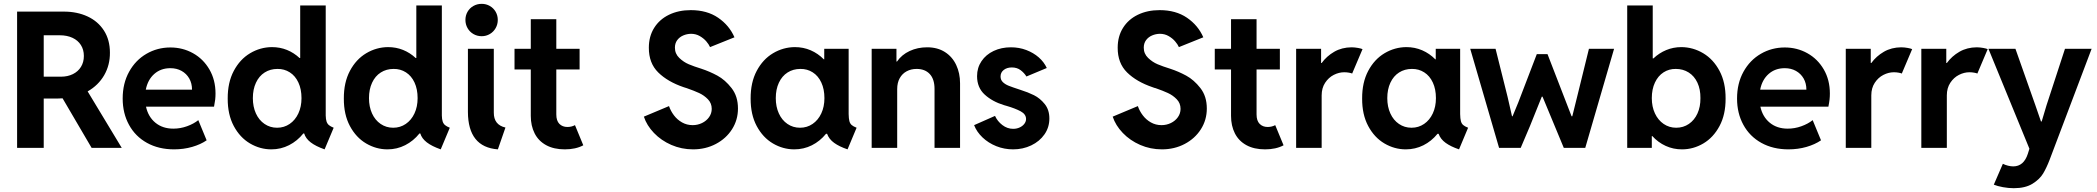

<svg xmlns="http://www.w3.org/2000/svg" viewBox="-20 -781 11075 1014"><path d="M70.3 -719.7H317.4Q387.2 -719.7 442.4 -694.1Q497.6 -668.5 529.1 -619.4Q560.5 -570.3 560.5 -502.9Q561 -437.5 530.3 -384Q499.5 -330.6 442.9 -298.3L623 0H463.9L310.5 -261.7Q293.9 -260.7 285.2 -260.7H210.9V0H70.3ZM301.8 -376Q337.4 -376 365 -389.6Q392.6 -403.3 407.7 -428Q422.9 -452.6 422.9 -485.4Q422.9 -518.6 407.2 -543.2Q391.6 -567.9 362.8 -581.3Q334 -594.7 295.9 -594.7H210.9V-376Z M627.9 -260.7Q627.9 -340.8 661.9 -402.1Q695.8 -463.4 753.4 -496.8Q811 -530.3 879.9 -530.3Q944.8 -530.3 999.3 -500Q1053.7 -469.7 1085.9 -414.3Q1118.2 -358.9 1118.2 -287.1Q1118.2 -270.5 1116.5 -255.1Q1114.7 -239.7 1110.4 -217.8H751Q762.7 -164.1 800.8 -132.8Q838.9 -101.6 895.5 -101.6Q932.6 -101.6 967.8 -114.3Q1002.9 -127 1027.3 -146.5L1071.3 -40Q1039.6 -18.1 994.6 -5.1Q949.7 7.8 899.4 7.8Q817.9 7.8 756.3 -26.4Q694.8 -60.5 661.4 -121.6Q627.9 -182.6 627.9 -260.7ZM994.1 -307.6Q994.1 -340.8 979.5 -366.5Q964.8 -392.1 939 -406.5Q913.1 -420.9 879.9 -420.9Q829.1 -420.9 794.7 -390.4Q760.3 -359.9 750 -307.6Z M1586.4 -76.2H1582Q1550.3 -36.6 1506.8 -14.4Q1463.4 7.8 1413.1 7.8Q1353.5 7.8 1300.3 -23.4Q1247.1 -54.7 1214.6 -115.5Q1182.1 -176.3 1182.6 -260.7Q1182.1 -345.2 1214.6 -406.5Q1247.1 -467.8 1300.8 -499.8Q1354.5 -531.7 1416 -532.2Q1458.5 -532.2 1495.4 -517.3Q1532.2 -502.4 1562 -474.6H1565.4V-752H1700.2V-170.9Q1700.7 -150.9 1704.6 -139.2Q1708.5 -127.4 1717.3 -120.1Q1726.1 -112.8 1742.2 -106.4L1694.3 7.8Q1647 -8.8 1620.6 -29.3Q1594.2 -49.8 1586.4 -76.2ZM1572.3 -262.7Q1572.3 -310.1 1555.9 -345.2Q1539.6 -380.4 1510.5 -398.9Q1481.4 -417.5 1445.3 -417Q1407.2 -417 1377.7 -398.2Q1348.1 -379.4 1331.8 -344.2Q1315.4 -309.1 1315.4 -262.7Q1315.4 -217.3 1331.5 -181.9Q1347.7 -146.5 1377 -126.5Q1406.2 -106.4 1443.4 -106.4Q1480.5 -106.4 1509.8 -126.5Q1539.1 -146.5 1555.7 -181.9Q1572.3 -217.3 1572.3 -262.7Z M2199.7 -76.2H2195.3Q2163.6 -36.6 2120.1 -14.4Q2076.7 7.8 2026.4 7.8Q1966.8 7.8 1913.6 -23.4Q1860.4 -54.7 1827.9 -115.5Q1795.4 -176.3 1795.9 -260.7Q1795.4 -345.2 1827.9 -406.5Q1860.4 -467.8 1914.1 -499.8Q1967.8 -531.7 2029.3 -532.2Q2071.8 -532.2 2108.6 -517.3Q2145.5 -502.4 2175.3 -474.6H2178.7V-752H2313.5V-170.9Q2314 -150.9 2317.9 -139.2Q2321.8 -127.4 2330.6 -120.1Q2339.4 -112.8 2355.5 -106.4L2307.6 7.8Q2260.3 -8.8 2233.9 -29.3Q2207.5 -49.8 2199.7 -76.2ZM2185.5 -262.7Q2185.5 -310.1 2169.2 -345.2Q2152.8 -380.4 2123.8 -398.9Q2094.7 -417.5 2058.6 -417Q2020.5 -417 1991 -398.2Q1961.4 -379.4 1945.1 -344.2Q1928.7 -309.1 1928.7 -262.7Q1928.7 -217.3 1944.8 -181.9Q1960.9 -146.5 1990.2 -126.5Q2019.5 -106.4 2056.6 -106.4Q2093.8 -106.4 2123 -126.5Q2152.3 -146.5 2168.9 -181.9Q2185.5 -217.3 2185.5 -262.7Z M2451.2 -189.5V-523.4H2587.9V-186.5Q2587.4 -121.6 2649.4 -107.4L2609.4 7.8Q2452.1 -3.9 2451.2 -189.5ZM2438 -675.8Q2438 -699.2 2449.2 -718.8Q2460.4 -738.3 2480.2 -749.5Q2500 -760.7 2523.9 -760.7Q2547.4 -760.7 2566.9 -749.5Q2586.4 -738.3 2597.7 -718.8Q2608.9 -699.2 2608.9 -675.8Q2608.9 -652.3 2597.7 -632.6Q2586.4 -612.8 2566.9 -601.3Q2547.4 -589.8 2523.9 -589.8Q2500 -589.8 2480.2 -601.3Q2460.4 -612.8 2449.2 -632.6Q2438 -652.3 2438 -675.8Z M2783.2 -168.9V-414.1H2697.3V-523.4H2783.2V-679.7H2918V-523.4H3041V-414.1H2918V-176.8Q2918 -143.1 2934.3 -126.7Q2950.7 -110.4 2976.6 -110.4Q2998.5 -110.4 3016.6 -120.1L3060.5 -13.7Q3020.5 7.8 2962.9 7.8Q2904.8 7.8 2864.3 -14.4Q2823.7 -36.6 2803.5 -76.7Q2783.2 -116.7 2783.2 -168.9Z M3380.4 -165 3513.2 -220.7Q3522 -194.8 3539.3 -171.9Q3556.6 -148.9 3582 -134.5Q3607.4 -120.1 3638.2 -120.1Q3664.6 -120.1 3687.7 -131.3Q3710.9 -142.6 3724.9 -162.4Q3738.8 -182.1 3738.8 -206.1Q3738.8 -235.8 3718.8 -256.6Q3698.7 -277.3 3672.4 -289.6Q3646 -301.8 3606.9 -315.4Q3601.1 -316.4 3591.3 -320.3Q3506.3 -349.1 3456.3 -398.4Q3406.2 -447.8 3406.7 -529.3Q3406.7 -588.9 3434.8 -633.8Q3462.9 -678.7 3513.2 -703.1Q3563.5 -727.5 3628.4 -727.5Q3713.9 -727.5 3772.7 -687.3Q3831.5 -647 3858.9 -584L3730 -532.2Q3723.6 -546.9 3710 -562.7Q3696.3 -578.6 3675.5 -590.6Q3654.8 -602.5 3629.4 -602.5Q3607.9 -602.1 3588.4 -593.8Q3568.8 -585.4 3556.6 -569.1Q3544.4 -552.7 3544.4 -529.3Q3544.4 -497.1 3567.4 -475.1Q3590.3 -453.1 3617.4 -441.7Q3644.5 -430.2 3684.1 -418Q3727.5 -403.8 3768.6 -381.6Q3809.6 -359.4 3843.5 -315.9Q3877.4 -272.5 3877.4 -208Q3877.4 -147.9 3846.2 -98.6Q3814.9 -49.3 3760.7 -20.8Q3706.5 7.8 3640.1 7.8Q3579.6 7.8 3525.6 -15.6Q3471.7 -39.1 3433.6 -78.9Q3395.5 -118.7 3380.4 -165Z M4348.1 -74.2H4342.3Q4310.5 -35.2 4267.6 -13.7Q4224.6 7.8 4174.8 7.8Q4115.2 7.8 4062 -23.4Q4008.8 -54.7 3976.3 -115.5Q3943.8 -176.3 3944.3 -260.7Q3943.8 -345.2 3976.3 -406.5Q4008.8 -467.8 4062.5 -499.8Q4116.2 -531.7 4177.7 -532.2Q4222.7 -532.2 4261.5 -515.4Q4300.3 -498.5 4330.6 -467.8H4333V-523.4H4461.9V-178.7Q4462.4 -154.3 4465.8 -141.4Q4469.2 -128.4 4477.8 -120.8Q4486.3 -113.3 4503.9 -106.4L4456.1 7.8Q4412.6 -6.8 4385.5 -26.4Q4358.4 -45.9 4348.1 -74.2ZM4334 -262.7Q4334 -310.1 4317.6 -345.2Q4301.3 -380.4 4272.2 -398.9Q4243.2 -417.5 4207 -417Q4168.9 -417 4139.4 -398.2Q4109.9 -379.4 4093.5 -344.2Q4077.1 -309.1 4077.1 -262.7Q4077.1 -217.3 4093.3 -181.9Q4109.4 -146.5 4138.7 -126.5Q4168 -106.4 4205.1 -106.4Q4242.2 -106.4 4271.5 -126.5Q4300.8 -146.5 4317.4 -181.9Q4334 -217.3 4334 -262.7Z M4583.5 -523.4H4714.4V-456.1H4717.3Q4742.2 -492.2 4784.2 -511.7Q4826.2 -531.2 4876.5 -531.2Q4931.2 -531.2 4970.5 -506.1Q5009.8 -481 5030 -437.7Q5050.3 -394.5 5050.3 -340.8V0H4915.5V-311.5Q4915.5 -362.8 4890.4 -389.9Q4865.2 -417 4820.8 -417Q4791.5 -417 4768.3 -404.5Q4745.1 -392.1 4731.7 -368.2Q4718.3 -344.2 4718.3 -310.5V0H4583.5Z M5124.5 -120.1 5234.9 -168.9Q5247.6 -140.6 5273.7 -120.6Q5299.8 -100.6 5330.6 -100.6Q5349.6 -100.6 5365.2 -107.9Q5380.9 -115.2 5389.9 -127.2Q5398.9 -139.2 5398.9 -152.3Q5398.9 -177.7 5370.4 -193.1Q5341.8 -208.5 5296.4 -221.7L5282.7 -225.6Q5220.7 -244.6 5180.4 -281.5Q5140.1 -318.4 5140.1 -378.9Q5140.1 -423.3 5163.6 -458Q5187 -492.7 5227.8 -512Q5268.6 -531.2 5318.8 -531.2Q5362.3 -531.2 5400.1 -516.8Q5438 -502.4 5466.1 -477.8Q5494.1 -453.1 5508.3 -421.9L5400.9 -377Q5389.2 -396 5370.1 -410.4Q5351.1 -424.8 5323.7 -424.8Q5297.9 -424.8 5281 -411.6Q5264.2 -398.4 5264.2 -377Q5264.2 -358.9 5276.4 -347.2Q5288.6 -335.4 5307.6 -327.9Q5326.7 -320.3 5368.7 -306.6Q5409.2 -293.9 5440.9 -278.1Q5472.7 -262.2 5497.3 -231.7Q5522 -201.2 5522 -155.3Q5522 -108.4 5496.1 -71.3Q5470.2 -34.2 5426.3 -13.2Q5382.3 7.8 5330.6 7.8Q5283.7 7.8 5241.7 -9Q5199.7 -25.9 5168.9 -55.2Q5138.2 -84.5 5124.5 -120.1Z M5856.4 -165 5989.3 -220.7Q5998 -194.8 6015.4 -171.9Q6032.7 -148.9 6058.1 -134.5Q6083.5 -120.1 6114.3 -120.1Q6140.6 -120.1 6163.8 -131.3Q6187 -142.6 6200.9 -162.4Q6214.8 -182.1 6214.8 -206.1Q6214.8 -235.8 6194.8 -256.6Q6174.8 -277.3 6148.4 -289.6Q6122.1 -301.8 6083 -315.4Q6077.1 -316.4 6067.4 -320.3Q5982.4 -349.1 5932.4 -398.4Q5882.3 -447.8 5882.8 -529.3Q5882.8 -588.9 5910.9 -633.8Q5939 -678.7 5989.3 -703.1Q6039.6 -727.5 6104.5 -727.5Q6189.9 -727.5 6248.8 -687.3Q6307.6 -647 6335 -584L6206.1 -532.2Q6199.7 -546.9 6186 -562.7Q6172.4 -578.6 6151.6 -590.6Q6130.9 -602.5 6105.5 -602.5Q6084 -602.1 6064.5 -593.8Q6044.9 -585.4 6032.7 -569.1Q6020.5 -552.7 6020.5 -529.3Q6020.5 -497.1 6043.5 -475.1Q6066.4 -453.1 6093.5 -441.7Q6120.6 -430.2 6160.2 -418Q6203.6 -403.8 6244.6 -381.6Q6285.6 -359.4 6319.6 -315.9Q6353.5 -272.5 6353.5 -208Q6353.5 -147.9 6322.3 -98.6Q6291 -49.3 6236.8 -20.8Q6182.6 7.8 6116.2 7.8Q6055.7 7.8 6001.7 -15.6Q5947.8 -39.1 5909.7 -78.9Q5871.6 -118.7 5856.4 -165Z M6481.4 -168.9V-414.1H6395.5V-523.4H6481.4V-679.7H6616.2V-523.4H6739.3V-414.1H6616.2V-176.8Q6616.2 -143.1 6632.6 -126.7Q6648.9 -110.4 6674.8 -110.4Q6696.8 -110.4 6714.8 -120.1L6758.8 -13.7Q6718.8 7.8 6661.1 7.8Q6603 7.8 6562.5 -14.4Q6522 -36.6 6501.7 -76.7Q6481.4 -116.7 6481.4 -168.9Z M6825.2 -523.4H6957V-448.2H6960Q6986.3 -484.4 7026.4 -507.6Q7066.4 -530.8 7118.2 -531.2Q7136.2 -530.8 7152.3 -527.8Q7168.5 -524.9 7175.8 -521.5L7121.1 -392.6Q7116.2 -395 7104.2 -397.2Q7092.3 -399.4 7079.1 -399.4Q7051.3 -399.4 7023.9 -385.5Q6996.6 -371.6 6978.3 -343.8Q6960 -315.9 6960 -277.3V0H6825.2Z M7577.6 -74.2H7571.8Q7540 -35.2 7497.1 -13.7Q7454.1 7.8 7404.3 7.8Q7344.7 7.8 7291.5 -23.4Q7238.3 -54.7 7205.8 -115.5Q7173.3 -176.3 7173.8 -260.7Q7173.3 -345.2 7205.8 -406.5Q7238.3 -467.8 7292 -499.8Q7345.7 -531.7 7407.2 -532.2Q7452.1 -532.2 7491 -515.4Q7529.8 -498.5 7560.1 -467.8H7562.5V-523.4H7691.4V-178.7Q7691.9 -154.3 7695.3 -141.4Q7698.7 -128.4 7707.3 -120.8Q7715.8 -113.3 7733.4 -106.4L7685.5 7.8Q7642.1 -6.8 7615 -26.4Q7587.9 -45.9 7577.6 -74.2ZM7563.5 -262.7Q7563.5 -310.1 7547.1 -345.2Q7530.8 -380.4 7501.7 -398.9Q7472.7 -417.5 7436.5 -417Q7398.4 -417 7368.9 -398.2Q7339.4 -379.4 7323 -344.2Q7306.6 -309.1 7306.6 -262.7Q7306.6 -217.3 7322.8 -181.9Q7338.9 -146.5 7368.2 -126.5Q7397.5 -106.4 7434.6 -106.4Q7471.7 -106.4 7501 -126.5Q7530.3 -146.5 7546.9 -181.9Q7563.5 -217.3 7563.5 -262.7Z M7744.6 -523.4H7878.4L7941.9 -269.5L7965.3 -167H7968.3L7998.5 -240.2L8096.2 -495.1H8152.8L8279.8 -167H8283.7L8309.1 -269.5L8371.6 -523.4H8504.4L8352.1 0H8238.8L8126.5 -270.5H8122.6L8060.1 -115.2L8011.2 0H7897Z M8573.7 -752H8708.5V-472.7H8712.4Q8742.2 -501 8779.8 -516.6Q8817.4 -532.2 8859.9 -532.2Q8921.4 -531.7 8975.1 -499.8Q9028.8 -467.8 9061.3 -406.5Q9093.8 -345.2 9093.3 -260.7Q9093.8 -176.3 9061.3 -115.5Q9028.8 -54.7 8975.8 -23.4Q8922.9 7.8 8862.8 7.8Q8816.9 7.8 8776.9 -10.5Q8736.8 -28.8 8706.1 -62.5H8703.6V0H8573.7ZM8960.4 -262.7Q8960.9 -309.1 8944.6 -344.2Q8928.2 -379.4 8898.4 -398.2Q8868.7 -417 8830.6 -417Q8794.4 -417.5 8765.6 -398.9Q8736.8 -380.4 8720.2 -345.2Q8703.6 -310.1 8703.6 -262.7Q8703.6 -217.3 8720.2 -181.9Q8736.8 -146.5 8766.1 -126.5Q8795.4 -106.4 8832.5 -106.4Q8870.1 -106.4 8899.4 -126.5Q8928.7 -146.5 8944.8 -181.9Q8960.9 -217.3 8960.4 -262.7Z M9153.8 -260.7Q9153.8 -340.8 9187.7 -402.1Q9221.7 -463.4 9279.3 -496.8Q9336.9 -530.3 9405.8 -530.3Q9470.7 -530.3 9525.1 -500Q9579.6 -469.7 9611.8 -414.3Q9644 -358.9 9644 -287.1Q9644 -270.5 9642.3 -255.1Q9640.6 -239.7 9636.2 -217.8H9276.9Q9288.6 -164.1 9326.7 -132.8Q9364.7 -101.6 9421.4 -101.6Q9458.5 -101.6 9493.7 -114.3Q9528.8 -127 9553.2 -146.5L9597.2 -40Q9565.4 -18.1 9520.5 -5.1Q9475.6 7.8 9425.3 7.8Q9343.8 7.8 9282.2 -26.4Q9220.7 -60.5 9187.3 -121.6Q9153.8 -182.6 9153.8 -260.7ZM9520 -307.6Q9520 -340.8 9505.4 -366.5Q9490.7 -392.1 9464.8 -406.5Q9439 -420.9 9405.8 -420.9Q9355 -420.9 9320.6 -390.4Q9286.1 -359.9 9275.9 -307.6Z M9728 -523.4H9859.9V-448.2H9862.8Q9889.2 -484.4 9929.2 -507.6Q9969.2 -530.8 10021 -531.2Q10039.1 -530.8 10055.2 -527.8Q10071.3 -524.9 10078.6 -521.5L10023.9 -392.6Q10019 -395 10007.1 -397.2Q9995.1 -399.4 9981.9 -399.4Q9954.1 -399.4 9926.8 -385.5Q9899.4 -371.6 9881.1 -343.8Q9862.8 -315.9 9862.8 -277.3V0H9728Z M10127 -523.4H10258.8V-448.2H10261.7Q10288.1 -484.4 10328.1 -507.6Q10368.2 -530.8 10419.9 -531.2Q10438 -530.8 10454.1 -527.8Q10470.2 -524.9 10477.5 -521.5L10422.9 -392.6Q10418 -395 10406 -397.2Q10394 -399.4 10380.9 -399.4Q10353 -399.4 10325.7 -385.5Q10298.3 -371.6 10280 -343.8Q10261.7 -315.9 10261.7 -277.3V0H10127Z M10509.8 194.3 10557.6 84Q10569.8 90.3 10584.7 94Q10599.6 97.7 10612.3 97.7Q10668 97.7 10689.5 31.2L10697.8 4.4L10481.4 -523.4H10624L10729.5 -224.6L10758.8 -139.6H10762.7L10788.1 -224.6L10885.7 -523.4H11026.4L10804.7 62.5Q10788.6 104.5 10770.5 135Q10752.4 165.5 10714.4 189.2Q10676.3 212.9 10615.2 212.9Q10587.4 212.9 10558.1 207.5Q10528.8 202.1 10509.8 194.3Z"/></svg>

Font: Reddit Sans Strawberry
Style: Bold
Weight: 700
Designer: Stephen Hutchings
Foundry: Reddit
Version: Version 1.013